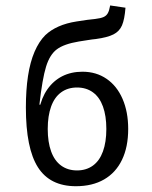

<svg xmlns="http://www.w3.org/2000/svg" viewBox="-20 -655 543 687"><path d="M72.6 -270.2Q72.6 -333.1 80.2 -383.1Q87.9 -433.1 103.6 -469.8Q119.4 -506.5 141.9 -529Q161.3 -547.6 189.5 -560.1Q217.7 -572.6 254 -578.2Q273.4 -581.5 291.9 -583.9Q306.5 -585.5 320.2 -587.1Q340.3 -589.5 350.4 -594Q360.5 -598.4 365.7 -607.7Q371 -616.9 374.2 -635.5L429 -627.4Q425.8 -585.5 416.5 -564.1Q407.3 -542.7 385.9 -531.9Q364.5 -521 322.6 -515.3Q312.1 -514.5 292.7 -511.3Q282.3 -509.7 277.4 -508.9Q272.6 -508.1 262.1 -506.5Q208.9 -497.6 183.5 -478.6Q158.1 -459.7 144.8 -416.5Q131.5 -373.4 121 -280.6H132.3L120.2 -262.9Q128.2 -304.8 149.6 -335.5Q171 -366.1 202.8 -382.3Q234.7 -398.4 275 -398.4Q324.2 -398.4 361.3 -373Q398.4 -347.6 418.5 -301.2Q438.7 -254.8 438.7 -193.5Q438.7 -129 416.5 -83.1Q394.4 -37.1 352.4 -12.9Q310.5 11.3 251.6 11.3Q158.9 11.3 115.7 -56.5Q72.6 -124.2 72.6 -270.2ZM360.5 -193.5Q360.5 -240.3 348.4 -273.8Q336.3 -307.3 312.5 -324.6Q288.7 -341.9 255.6 -341.9Q222.6 -341.9 198.8 -324.6Q175 -307.3 162.9 -273.8Q150.8 -240.3 150.8 -193.5Q150.8 -146.8 162.9 -113.3Q175 -79.8 198.8 -62.5Q222.6 -45.2 255.6 -45.2Q288.7 -45.2 312.5 -62.5Q336.3 -79.8 348.4 -113.3Q360.5 -146.8 360.5 -193.5Z"/></svg>

Font: Playfair Micro SmCond SmLight
Style: Regular
Weight: 360
Width: 4
Designer: Claus Eggers Sørensen
Foundry: Claus Eggers Sørensen
Version: Version 2.100;Glyphs 3.2 (3219)